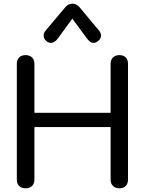

<svg xmlns="http://www.w3.org/2000/svg" viewBox="-20 -1008 784 1038"><path d="M71 -37V-663Q71 -685 83.5 -697.5Q96 -710 118 -710Q140 -710 153 -697.5Q166 -685 166 -663V-398H578V-663Q578 -685 591 -697.5Q604 -710 626 -710Q647 -710 659.5 -697.5Q672 -685 672 -663V-37Q672 -15 659.5 -2.5Q647 10 626 10Q604 10 591 -2.5Q578 -15 578 -37V-321H166V-37Q166 -15 153 -2.5Q140 10 118 10Q96 10 83.5 -2.5Q71 -15 71 -37ZM216 -815Q216 -831 227 -843L333 -969Q349 -988 371 -988Q394 -988 410 -969L515 -843Q526 -831 526 -815Q526 -798 510 -786Q497 -776 486 -776Q468 -776 451 -799L371 -907L292 -799Q274 -776 255 -776Q244 -776 232 -785Q216 -798 216 -815Z"/></svg>

Font: Kodchasan Medium
Style: Regular
Weight: 500
Designer: Katatrad Aksorn Co.,Ltd.
Foundry: Cadson Demak Co.,Ltd.
Version: Version 1.000; ttfautohint (v1.6)